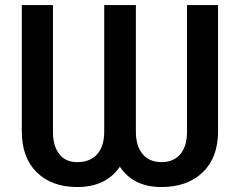

<svg xmlns="http://www.w3.org/2000/svg" viewBox="-20 -731 951 761"><path d="M844.2 -710.9V-210.4Q844.2 -106 783.4 -47.9Q722.7 10.3 620.1 10.3Q508.3 10.3 455.1 -70.3Q399.9 10.3 286.1 10.3Q185.1 10.3 125.7 -48.1Q66.4 -106.4 66.4 -210.4V-710.9H189.9V-209Q189.9 -151.9 215.1 -120.1Q240.2 -88.4 286.1 -88.4Q337.4 -88.4 365.2 -119.9Q393.1 -151.4 393.1 -209.5V-710.9H518.6V-209Q518.6 -152.3 545.2 -120.4Q571.8 -88.4 620.1 -88.4Q667.5 -88.4 694.3 -119.4Q721.2 -150.4 721.2 -209.5V-710.9Z"/></svg>

Font: Roboto Medium
Style: Regular
Weight: 500
Designer: Google
Version: Version 2.134; 2016; ttfautohint (v1.6)